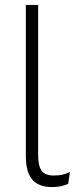

<svg xmlns="http://www.w3.org/2000/svg" viewBox="-20 -750 314 780"><path d="M135 -121Q135 -75 149.5 -56Q164 -37 198 -37Q218 -37 232 -40Q246 -43 264 -51L257 -3Q229 10 191 10Q137 10 111 -20.5Q85 -51 85 -116V-730H135Z"/></svg>

Font: Work Sans Light
Style: Regular
Weight: 300
Designer: Wei Huang
Foundry: Wei Huang
Version: Version 1.500